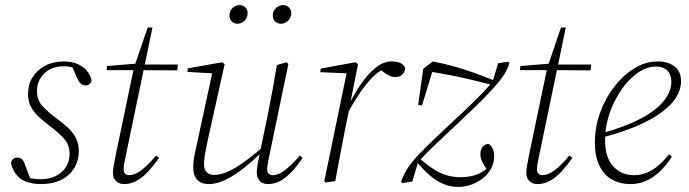

<svg xmlns="http://www.w3.org/2000/svg" viewBox="-20 -710 2704 753"><path d="M141 12Q110 12 85.5 3.5Q61 -5 45.5 -23.5Q30 -42 23 -69Q24 -79 30.5 -85.5Q37 -92 46 -92Q59 -92 66 -85.5Q73 -79 77 -67L101 -3L72 -22Q88 -13 104 -10Q120 -7 140 -7Q174 -7 199.5 -20Q225 -33 239 -55.5Q253 -78 253 -106Q253 -142 231 -166.5Q209 -191 175 -216Q153 -233 133.5 -250.5Q114 -268 102 -290Q90 -312 90 -341Q90 -379 108 -407.5Q126 -436 157.5 -452.5Q189 -469 230 -469Q259 -469 281.5 -460Q304 -451 319 -434.5Q334 -418 339 -396Q338 -386 331.5 -380.5Q325 -375 316 -375Q305 -375 297.5 -381.5Q290 -388 283 -402L260 -456L287 -437Q276 -442 262.5 -446Q249 -450 232 -450Q181 -450 153 -421.5Q125 -393 125 -354Q125 -317 146.5 -294Q168 -271 200 -247Q225 -229 245 -210.5Q265 -192 277 -170Q289 -148 289 -118Q289 -79 270 -49Q251 -19 217.5 -3.5Q184 12 141 12Z M398 -435 400 -451 522 -461V-457H678L675 -434L522 -435H520ZM467 12Q447 12 435 0Q423 -12 423 -32Q423 -44 426 -60.5Q429 -77 433 -98L505 -443L559 -602H578L474 -103Q471 -88 468 -73Q465 -58 465 -45Q465 -35 471 -29Q477 -23 486 -23Q502 -23 519 -32.5Q536 -42 555 -60Q574 -78 592 -100L604 -91Q585 -64 563.5 -40Q542 -16 518 -2Q494 12 467 12Z M799 12Q779 12 765.5 4.5Q752 -3 745 -17.5Q738 -32 738 -53Q738 -77 743 -102Q748 -127 754 -154L814 -431L820 -422L715 -428L717 -442L852 -466L861 -458L796 -166Q793 -149 789 -131Q785 -113 782.5 -96Q780 -79 780 -67Q780 -46 790 -35Q800 -24 820 -24Q843 -24 871.5 -36Q900 -48 937 -74.5Q974 -101 1022 -143L1026 -128H1021Q981 -87 942 -55.5Q903 -24 867 -6Q831 12 799 12ZM1031 12Q1010 12 998.5 -0.5Q987 -13 987 -33Q987 -45 990 -63Q993 -81 1000 -113V-115L1030 -259Q1040 -308 1048.5 -355Q1057 -402 1066 -455L1104 -466L1111 -459L1037 -103Q1034 -88 1031 -73Q1028 -58 1028 -45Q1028 -34 1034 -28.5Q1040 -23 1050 -23Q1073 -23 1100 -44.5Q1127 -66 1156 -100L1167 -91Q1149 -64 1127.5 -40Q1106 -16 1082 -2Q1058 12 1031 12ZM911 -617Q899 -617 889.5 -625.5Q880 -634 880 -649Q880 -668 892.5 -679Q905 -690 919 -690Q933 -690 942 -681.5Q951 -673 951 -659Q951 -640 939 -628.5Q927 -617 911 -617ZM1082 -617Q1069 -617 1059.5 -625.5Q1050 -634 1050 -649Q1050 -668 1063 -679Q1076 -690 1090 -690Q1103 -690 1112.5 -681.5Q1122 -673 1122 -659Q1122 -640 1109.5 -628.5Q1097 -617 1082 -617Z M1341 -261 1335 -287H1342Q1366 -337 1394 -378Q1422 -419 1452.5 -444Q1483 -469 1515 -469Q1537 -469 1550 -463Q1563 -457 1569 -443Q1568 -428 1558 -418Q1548 -408 1531 -408Q1517 -408 1505 -414Q1493 -420 1478 -432L1465 -443L1493 -449V-443Q1467 -433 1441.5 -407.5Q1416 -382 1391 -345Q1366 -308 1341 -261ZM1252 0 1341 -431 1348 -422 1236 -427 1238 -441 1375 -466 1384 -458 1352 -297 1351 -288 1333 -201Q1323 -151 1314 -102.5Q1305 -54 1295 0L1256 6Z M1777 23Q1745 23 1717.5 11Q1690 -1 1664 -23.5Q1638 -46 1611 -80L1621 -92Q1651 -66 1677.5 -48.5Q1704 -31 1730.5 -23Q1757 -15 1787 -15Q1808 -15 1827.5 -19Q1847 -23 1864 -32Q1881 -41 1894 -53L1899 -47L1892 -41Q1878 -61 1871 -75.5Q1864 -90 1864 -106Q1864 -123 1872.5 -133.5Q1881 -144 1895 -146Q1906 -141 1912 -127.5Q1918 -114 1918 -97Q1918 -72 1906.5 -50Q1895 -28 1874.5 -11.5Q1854 5 1829 14Q1804 23 1777 23ZM1597 2 1558 8 1553 2Q1565 -30 1579.5 -51.5Q1594 -73 1611 -92Q1645 -128 1682 -163.5Q1719 -199 1757.5 -234.5Q1796 -270 1835 -308Q1874 -346 1911 -387L1934 -462L1972 -468L1978 -463Q1969 -433 1951.5 -409Q1934 -385 1912 -361Q1878 -324 1842 -289.5Q1806 -255 1769 -220Q1732 -185 1694 -149.5Q1656 -114 1620 -75ZM1620 -299 1640 -440 1677 -469Q1723 -460 1762.5 -449Q1802 -438 1840.5 -424Q1879 -410 1921 -393L1910 -377Q1864 -389 1825.5 -398Q1787 -407 1746.5 -415Q1706 -423 1655 -431L1682 -450L1635 -296Z M2019 -435 2021 -451 2143 -461V-457H2299L2296 -434L2143 -435H2141ZM2088 12Q2068 12 2056 0Q2044 -12 2044 -32Q2044 -44 2047 -60.5Q2050 -77 2054 -98L2126 -443L2180 -602H2199L2095 -103Q2092 -88 2089 -73Q2086 -58 2086 -45Q2086 -35 2092 -29Q2098 -23 2107 -23Q2123 -23 2140 -32.5Q2157 -42 2176 -60Q2195 -78 2213 -100L2225 -91Q2206 -64 2184.5 -40Q2163 -16 2139 -2Q2115 12 2088 12Z M2451 12Q2413 12 2381.5 -5Q2350 -22 2331.5 -59Q2313 -96 2313 -152Q2313 -210 2333 -266.5Q2353 -323 2388 -368.5Q2423 -414 2467 -441.5Q2511 -469 2559 -469Q2600 -469 2625.5 -449.5Q2651 -430 2651 -391Q2651 -360 2632.5 -329.5Q2614 -299 2576 -270.5Q2538 -242 2479 -216.5Q2420 -191 2339 -170L2336 -186Q2430 -212 2491 -244Q2552 -276 2582.5 -313Q2613 -350 2613 -389Q2613 -417 2597 -433Q2581 -449 2554 -449Q2517 -449 2481.5 -424.5Q2446 -400 2417 -358Q2388 -316 2370.5 -265Q2353 -214 2353 -161Q2353 -92 2385 -57.5Q2417 -23 2466 -23Q2494 -23 2518.5 -33.5Q2543 -44 2564.5 -63Q2586 -82 2604 -105L2615 -96Q2600 -72 2582 -52Q2564 -32 2543.5 -17.5Q2523 -3 2500 4.5Q2477 12 2451 12Z"/></svg>

Font: Source Serif 4 48pt Light
Style: Italic
Weight: 300
Italic angle: -12°
Designer: Frank Grießhammer
Foundry: Adobe Systems Incorporated
Version: Version 4.004;hotconv 1.0.116;makeotfexe 2.5.65601